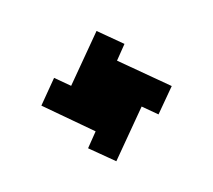

<svg xmlns="http://www.w3.org/2000/svg" viewBox="-85 -688 742 669"><g transform="rotate(-20 285.5 -353.0)"><path d="M163.6 -204.1 208.5 -250.5 61.5 -399.4 136.2 -475.1 182.6 -428.7 331.1 -578.1 407.2 -502.4 362.8 -456.5 511.7 -308.1 434.6 -231 388.7 -276.9 240.7 -127.9Z"/></g></svg>

Font: Viking Open Sans Light
Style: Bold
Weight: 600
Foundry: Ascender Corporation
Version: Version 2.001